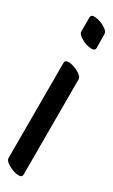

<svg xmlns="http://www.w3.org/2000/svg" viewBox="-104 -517 456 773"><g transform="rotate(10 123.5 -130.0)"><path d="M177 -405 199 -465Q203 -476 215.5 -472.5Q228 -469 242 -457.5Q256 -446 265 -432.5Q274 -419 270 -409L249 -349Q245 -338 232 -341.5Q219 -345 205 -356.5Q191 -368 182 -381.5Q173 -395 177 -405ZM-23 148 128 -267Q132 -278 144.5 -274.5Q157 -271 171 -259.5Q185 -248 194 -234.5Q203 -221 199 -211L48 204Q44 215 31.5 211.5Q19 208 5 196.5Q-9 185 -18 171.5Q-27 158 -23 148Z"/></g></svg>

Font: Story Script
Style: Regular
Weight: 400
Designer: Lana Roulhac, Ben Buysse
Version: Version 1.000; ttfautohint (v1.8.4.7-5d5b)